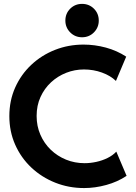

<svg xmlns="http://www.w3.org/2000/svg" viewBox="-20 -956 695 984"><path d="M411.2 7.8Q332.5 7.8 263.1 -19.8Q193.7 -47.4 140.7 -97.2Q87.8 -147 57.9 -214.3Q27.9 -281.6 27.9 -360.9Q27.9 -440.6 57.9 -507.6Q87.9 -574.6 140.5 -623.9Q193.1 -673.3 261.9 -700.4Q330.8 -727.5 408.2 -727.5Q465.6 -727.5 522.7 -712.1Q579.7 -696.6 626.8 -665.7L574.2 -541.2Q546.4 -568.2 502.6 -584.1Q458.8 -600 410.2 -600Q362.7 -600 319.3 -582.9Q275.8 -565.9 241.6 -534.2Q207.5 -502.6 187.6 -458.9Q167.7 -415.2 167.7 -361.8Q167.7 -309.6 187 -265.4Q206.2 -221.3 240.1 -188.6Q274 -156 318.5 -137.8Q363 -119.7 413.5 -119.7Q442.7 -119.7 473.3 -126.3Q503.8 -132.9 530.8 -146.1Q557.8 -159.3 576.1 -178.9L628.8 -54.8Q582.5 -23.9 525 -8.1Q467.5 7.8 411.2 7.8ZM400.6 -765Q364.6 -765 339.8 -790Q315 -815.1 315 -850.5Q315 -886.8 339.8 -911.5Q364.6 -936.1 400.6 -936.1Q436.6 -936.1 461.4 -911.5Q486.2 -886.8 486.2 -850.5Q486.2 -815.1 461.4 -790Q436.6 -765 400.6 -765Z"/></svg>

Font: Reddit Sans
Style: Regular
Weight: 400
Designer: Stephen Hutchings
Foundry: Reddit
Version: Version 1.014